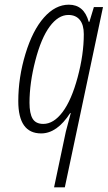

<svg xmlns="http://www.w3.org/2000/svg" viewBox="-20 -560 460 820"><path d="M155.8 9.8Q58.1 9.8 58.1 -127.9Q58.1 -229 88.6 -329.6Q119.1 -430.2 167.7 -485.1Q216.3 -540 273.9 -540Q338.9 -540 358.9 -466.8H361.8L380.9 -529.8H419.9L256.8 240.2H210.9L261.2 2L282.2 -77.1H279.8Q223.6 9.8 155.8 9.8ZM165 -30.8Q209 -30.8 247.1 -81.3Q285.2 -131.8 311.5 -229.5Q337.9 -327.1 337.9 -414.1Q337.9 -454.1 320.8 -475.1Q303.7 -496.1 272 -496.1Q229 -496.1 192.4 -446.8Q155.8 -397.5 130.9 -301.3Q106 -205.1 106 -121.1Q106 -75.2 119.4 -53Q132.8 -30.8 165 -30.8Z"/></svg>

Font: Open Sans Hebrew Condensed Light
Style: Italic
Weight: 300
Width: 3
Italic angle: -12°
Foundry: Ascender Corporation, Yanek Iontef
Version: Version 2.001;PS 002.001;hotconv 1.0.70;makeotf.lib2.5.58329